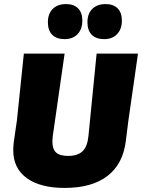

<svg xmlns="http://www.w3.org/2000/svg" viewBox="-20 -910 697 942"><path d="M304 -890Q342 -890 363 -869Q384 -848 384 -809Q384 -767 360.5 -742.5Q337 -718 297 -718Q257 -718 236 -739.5Q215 -761 215 -801Q215 -843 239 -866.5Q263 -890 304 -890ZM498 -890Q536 -890 557 -869Q578 -848 578 -809Q578 -767 554.5 -742.5Q531 -718 491 -718Q451 -718 430 -739.5Q409 -761 409 -801Q409 -843 433 -866.5Q457 -890 498 -890ZM657 -647 610 -319 597 -216Q583 -105 507 -46.5Q431 12 297 12Q178 12 111.5 -36Q45 -84 45 -173Q45 -194 48 -216L63 -319L97 -647H297L239 -243Q237 -223 237 -216Q237 -179 255 -162Q273 -145 314 -145Q361 -145 385 -168Q409 -191 414 -243L454 -647Z"/></svg>

Font: Alegreya Sans SC Black
Style: Italic
Weight: 900
Italic angle: -7°
Designer: Juan Pablo del Peral
Foundry: Huerta Tipografica
Version: Version 2.007